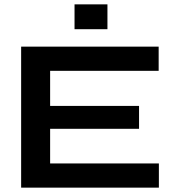

<svg xmlns="http://www.w3.org/2000/svg" viewBox="-20 -861 809 881"><path d="M210 -270V-111H709V0H77V-647H708V-536H210V-375H618V-270ZM473 -841V-727H322V-841Z"/></svg>

Font: Syne Modified
Style: Bold
Weight: 700
Designer: Lucas Descroix
Foundry: Bonjour Monde
Version: Version 2.200